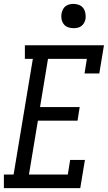

<svg xmlns="http://www.w3.org/2000/svg" viewBox="-38 -968 558 988"><path d="M-18 0V-70H32L131 -665H90V-735H497L473 -590H397L409 -665H209L168 -417H372L361 -347H157L111 -70H311L323 -145H399L375 0ZM340 -823Q325 -823 311.5 -828Q298 -833 289.5 -844.5Q281 -856 278.5 -870.5Q276 -885 279 -900Q281 -910 286 -920Q291 -930 300 -936.5Q309 -943 319.5 -945.5Q330 -948 340 -948Q355 -948 369 -942.5Q383 -937 391 -925.5Q399 -914 401.5 -899.5Q404 -885 402 -870Q400 -860 394.5 -850Q389 -840 380 -833.5Q371 -827 360.5 -825Q350 -823 340 -823Z"/></svg>

Font: Iosevka Curly Slab Oblique
Style: Regular
Weight: 400
Italic angle: -9°
Monospace: yes
Designer: Belleve Invis
Foundry: Belleve Invis
Version: Version 11.1.0; ttfautohint (v1.8.3)